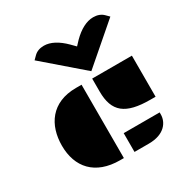

<svg xmlns="http://www.w3.org/2000/svg" viewBox="-179 -968 1107 1129"><g transform="rotate(-30 374.5 -404.0)"><path d="M415.5 -410.6C415.5 -272 481.9 -219.2 650.4 -219.2H685.1V-498H415.5ZM64 -245.1C64 -98.6 149.4 0 317.9 0H343.3V-498H305.7C137.2 -498 64 -383.3 64 -245.1ZM415.5 0H513.2C620.6 0 659.7 -62 659.7 -113.8V-127.4H415.5ZM433.1 -538.1 690.4 -760.3 668.5 -782.2C651.4 -799.3 627.9 -807.6 600.1 -807.6C555.2 -807.6 507.3 -782.2 460.9 -735.8L433.1 -706.1L403.8 -735.8C357.4 -782.2 310.1 -807.6 265.6 -807.6C237.8 -807.6 214.8 -799.3 197.8 -782.2L175.8 -760.3Z"/></g></svg>

Font: Plaster
Style: Regular
Weight: 400
Designer: Eben Sorkin
Foundry: Eben Sorkin
Version: Version 1.007